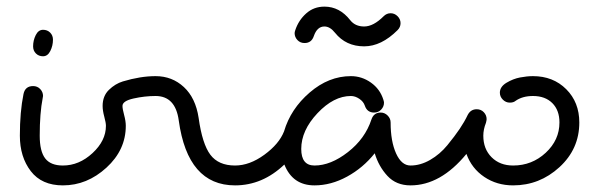

<svg xmlns="http://www.w3.org/2000/svg" viewBox="-20 -560 1810 580"><path d="M110 -470Q123 -470 131.5 -461.5Q140 -453 140 -440Q140 -422 132 -406Q124 -390 110 -390Q97 -390 88.5 -398.5Q80 -407 80 -420Q80 -438 88 -454Q96 -470 110 -470ZM80 -300Q93 -300 101.5 -291Q110 -282 110 -270Q110 -269 109.5 -267Q109 -265 109 -264Q100 -218 100 -150Q100 -103 116.5 -81.5Q133 -60 170 -60Q182 -60 191 -51Q200 -42 200 -30Q200 -18 191 -9Q182 0 170 0Q106 0 73 -43Q40 -86 40 -150Q40 -222 51 -276Q56 -300 80 -300Z M350 -240Q350 -231 355 -212.5Q360 -194 360 -180Q360 -107 301.5 -53.5Q243 0 170 0Q158 0 149 -9Q140 -18 140 -30Q140 -42 149 -51Q158 -60 170 -60Q219 -60 259.5 -97.5Q300 -135 300 -180Q300 -189 295 -207.5Q290 -226 290 -240Q290 -270 309 -288.5Q328 -307 351 -314Q404 -330 450 -330Q500 -330 535.5 -297Q571 -264 580 -204Q591 -125 615.5 -92.5Q640 -60 690 -60Q702 -60 711 -51Q720 -42 720 -30Q720 -18 711 -9Q702 0 690 0Q547 0 520 -196Q510 -270 450 -270Q417 -270 383.5 -262.5Q350 -255 350 -240Z M900 -430Q887 -430 878.5 -439Q870 -448 870 -460Q870 -463 872 -469Q882 -499 905 -519.5Q928 -540 960 -540Q1006 -540 1038 -499Q1053 -480 1080 -480Q1108 -480 1139 -511Q1148 -520 1160 -520Q1172 -520 1181 -511Q1190 -502 1190 -490Q1190 -478 1181 -469Q1132 -420 1080 -420Q1025 -420 992 -461Q977 -480 960 -480Q938 -480 928 -451Q921 -430 900 -430ZM1140 -250Q1140 -238 1131.5 -229Q1123 -220 1110 -220Q1089 -220 1082 -241Q1078 -253 1065.5 -261.5Q1053 -270 1040 -270Q988 -270 939 -218Q890 -166 890 -110Q890 -60 930 -60Q979 -60 1031 -100.5Q1083 -141 1102 -199Q1109 -220 1130 -220Q1142 -220 1151 -211Q1160 -202 1160 -190Q1160 -133 1176.5 -96.5Q1193 -60 1220 -60Q1232 -60 1241 -51Q1250 -42 1250 -30Q1250 -18 1241 -9Q1232 0 1220 0Q1177 0 1150.5 -28.5Q1124 -57 1112 -97Q1077 -53 1028.5 -26.5Q980 0 930 0Q864 0 839 -63Q773 0 690 0Q678 0 669 -9Q660 -18 660 -30Q660 -42 669 -51Q678 -60 690 -60Q734 -60 778.5 -92.5Q823 -125 838 -163Q858 -231 915.5 -280.5Q973 -330 1040 -330Q1073 -330 1100.5 -310.5Q1128 -291 1138 -259Q1140 -253 1140 -250Z M1520 -250Q1508 -250 1499 -259Q1490 -268 1490 -280Q1490 -298 1510 -310Q1530 -322 1551 -326Q1572 -330 1590 -330Q1651 -330 1690.5 -290.5Q1730 -251 1730 -190Q1730 -110 1670 -55Q1610 0 1530 0Q1481 0 1443 -25.5Q1405 -51 1389 -95Q1311 0 1220 0Q1208 0 1199 -9Q1190 -18 1190 -30Q1190 -42 1199 -51Q1208 -60 1220 -60Q1250 -60 1279.5 -77Q1309 -94 1331.5 -121.5Q1354 -149 1368.5 -170.5Q1383 -192 1393 -213Q1402 -230 1420 -230Q1433 -230 1441.5 -221Q1450 -212 1450 -200Q1450 -197 1448 -189Q1440 -169 1440 -150Q1440 -110 1465 -85Q1490 -60 1530 -60Q1587 -60 1628.5 -98.5Q1670 -137 1670 -190Q1670 -227 1648.5 -248.5Q1627 -270 1590 -270Q1558 -270 1537 -255Q1531 -250 1520 -250Z"/></svg>

Font: Pecita
Style: Book
Weight: 400
Width: 7
Version: Version 4.3